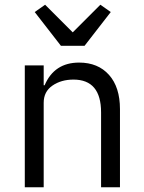

<svg xmlns="http://www.w3.org/2000/svg" viewBox="-20 -793 608 813"><path d="M238 -599 127 -742 171 -773 288 -656 405 -773 449 -742 338 -599ZM85 0V-516H165V-432H169Q210 -528 315 -528Q395 -528 441.5 -476Q488 -424 488 -331V0H408V-317Q408 -456 291 -456Q239 -456 202 -430.5Q165 -405 165 -358V0Z"/></svg>

Font: Anuphan
Style: Regular
Weight: 400
Designer: Mike Abbink, Paul van der Laan, Pieter van Rosmalen, Mint Tantisuwanna
Foundry: Bold Monday; Cadson Demak
Version: Version 3.002;hotconv 1.0.109;makeotfexe 2.5.65596